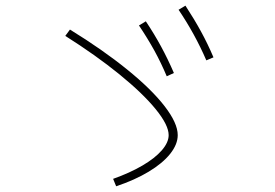

<svg xmlns="http://www.w3.org/2000/svg" viewBox="-20 -731 978 682"><path d="M579.1 -251Q579.1 -286.6 533.2 -343Q487.3 -399.4 404.1 -467Q320.8 -534.7 211.9 -603.5L228.5 -626Q345.2 -554.2 431.6 -484.1Q518.1 -414.1 564.7 -353.8Q611.3 -293.5 611.3 -251Q611.3 -218.3 584.5 -184.6Q557.6 -150.9 508.1 -121.1Q458.5 -91.3 392.6 -69.3L381.8 -95.7Q440.9 -116.7 485.6 -142.8Q530.3 -168.9 554.7 -197Q579.1 -225.1 579.1 -251ZM473.6 -640.6 498 -655.3Q528.3 -609.9 552.2 -565.7Q576.2 -521.5 597.7 -471.7L572.3 -460Q552.2 -507.8 528.6 -550.8Q504.9 -593.8 473.6 -640.6ZM614.3 -696.3 638.7 -710.9Q669.9 -663.1 693.8 -619.4Q717.8 -575.7 738.3 -527.3L712.9 -516.6Q672.4 -610.4 614.3 -696.3Z"/></svg>

Font: Pretendard JP Thin
Style: Regular
Weight: 100
Designer: Base glyphs from Inter by Rasmus Andersson; Hangeul glyphs from Noto Sans CJK(Source Han Sans) by Jang Soo-young and Kan
Foundry: Kil Hyung-jin
Version: Version 1.309